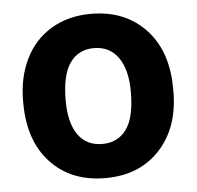

<svg xmlns="http://www.w3.org/2000/svg" viewBox="-44 -583 654 638"><g transform="rotate(-5 282.5 -264.0)"><path d="M32.2 -269Q32.2 -347.7 62.5 -409.2Q92.8 -470.7 149.7 -504.4Q206.5 -538.1 281.7 -538.1Q388.7 -538.1 456.3 -472.7Q523.9 -407.2 531.7 -294.9L532.7 -258.8Q532.7 -137.2 464.8 -63.7Q397 9.8 282.7 9.8Q168.5 9.8 100.3 -63.5Q32.2 -136.7 32.2 -262.7ZM173.3 -258.8Q173.3 -183.6 201.7 -143.8Q230 -104 282.7 -104Q334 -104 362.8 -143.3Q391.6 -182.6 391.6 -269Q391.6 -342.8 362.8 -383.3Q334 -423.8 281.7 -423.8Q230 -423.8 201.7 -383.5Q173.3 -343.3 173.3 -258.8Z"/></g></svg>

Font: Roboto
Style: Bold
Weight: 700
Designer: Google
Version: Version 2.134; 2016; ttfautohint (v1.6)